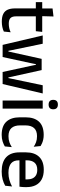

<svg xmlns="http://www.w3.org/2000/svg" viewBox="788 -1502 726 2342"><g transform="rotate(90 1151.0 -331.0)"><path d="M244 10Q185.5 10 150 -7.8Q114.5 -25.5 98.5 -61.2Q82.5 -97 82.5 -150.5V-449.5H179.5V-162Q179.5 -117 200 -96Q220.5 -75 269 -75Q298 -75 324.5 -81Q351 -87 373.5 -98L365 -15Q341 -3 309.5 3.5Q278 10 244 10ZM6 -405V-483H369L360.5 -405ZM83.5 -474.5 83 -609 181 -620.5 177 -474.5Z M527.5 0 412.5 -489H513.5L600 -70.5H608.5L698 -476H835L924.5 -70.5H932.5L1020 -489H1120L1005 0H858L784.5 -338.5L770.5 -405.5H762.5L749 -338.5L675.5 0Z M1206.5 0V-489H1304.5V0ZM1255.5 -561Q1226.5 -561 1212.2 -575.8Q1198 -590.5 1198 -616.5V-618.5Q1198 -644.5 1212.2 -659.2Q1226.5 -674 1255.5 -674Q1284.5 -674 1298.8 -659.2Q1313 -644.5 1313 -618.5V-616.5Q1313 -590 1298.8 -575.5Q1284.5 -561 1255.5 -561Z M1625.5 11.5Q1516.5 11.5 1463.8 -46.2Q1411 -104 1411 -209.5V-280Q1411 -386 1464 -443.5Q1517 -501 1625.5 -501Q1655.5 -501 1680.8 -495.5Q1706 -490 1726.5 -481.2Q1747 -472.5 1761.5 -463L1770 -379Q1746 -396 1714.5 -407.8Q1683 -419.5 1641 -419.5Q1574 -419.5 1541.8 -383.2Q1509.5 -347 1509.5 -278V-212Q1509.5 -144.5 1541.8 -108Q1574 -71.5 1641 -71.5Q1683.5 -71.5 1716 -83.2Q1748.5 -95 1774.5 -112L1766 -27Q1743 -12.5 1707.2 -0.5Q1671.5 11.5 1625.5 11.5Z M2072 11.5Q1955 11.5 1896.8 -44.2Q1838.5 -100 1838.5 -205V-285Q1838.5 -388.5 1892.8 -445.2Q1947 -502 2051 -502Q2121.5 -502 2168.5 -476.2Q2215.5 -450.5 2239 -403.5Q2262.5 -356.5 2262.5 -292V-273.5Q2262.5 -256.5 2261 -239Q2259.5 -221.5 2257 -205.5H2167Q2168 -231.5 2168.2 -254.5Q2168.5 -277.5 2168.5 -296.5Q2168.5 -337 2155.5 -365Q2142.5 -393 2116.5 -407.8Q2090.5 -422.5 2051 -422.5Q1992.5 -422.5 1964 -389.2Q1935.5 -356 1935.5 -294.5V-248.5L1936 -237V-193.5Q1936 -166 1944.2 -143.5Q1952.5 -121 1970.8 -104.8Q1989 -88.5 2018 -79.8Q2047 -71 2088.5 -71Q2135.5 -71 2176.8 -83Q2218 -95 2254.5 -115L2245.5 -31.5Q2212.5 -12 2168.8 -0.2Q2125 11.5 2072 11.5ZM1890.5 -205.5V-279H2237V-205.5Z"/></g></svg>

Font: Anek Tamil Medium Medium
Style: Regular
Weight: 500
Version: Version 1.003